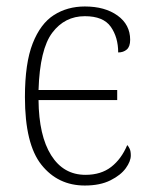

<svg xmlns="http://www.w3.org/2000/svg" viewBox="-20 -563 457 593"><path d="M242 10Q159 10 108 -54Q57 -118 57 -263Q57 -368 81 -429Q105 -490 146.5 -516.5Q188 -543 242 -543Q304 -543 343 -515Q382 -487 382 -440Q382 -419 371.5 -410Q361 -401 345 -401Q345 -448 322 -480.5Q299 -513 242 -513Q180 -513 141.5 -462Q103 -411 99 -285H342V-254H99Q100 -144 138 -83.5Q176 -23 244 -23Q292 -23 323.5 -47.5Q355 -72 373 -115Q377 -111 380.5 -103.5Q384 -96 384 -83Q384 -65 368.5 -43.5Q353 -22 321 -6Q289 10 242 10Z"/></svg>

Font: Noto Serif SemiCondensed ExtraLight
Style: Regular
Weight: 200
Width: 4
Designer: Monotype Design Team
Foundry: Monotype Imaging Inc.
Version: Version 2.014